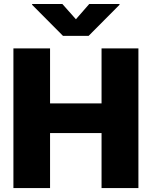

<svg xmlns="http://www.w3.org/2000/svg" viewBox="-20 -952 768 972"><path d="M47.9 -707H233.4V-428.7H494.1V-707H680.7V0H494.1V-278.3H233.4V0H47.9ZM364.3 -854.5 431.6 -931.6H585V-927.7L428.7 -770.5H298.8L142.6 -927.7V-931.6H295.9Z"/></svg>

Font: Pretendard JP Black
Style: Regular
Weight: 900
Designer: Base glyphs from Inter by Rasmus Andersson; Hangeul glyphs from Noto Sans CJK(Source Han Sans) by Jang Soo-young and Kan
Foundry: Kil Hyung-jin
Version: Version 1.309